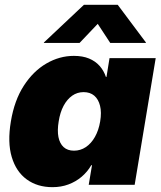

<svg xmlns="http://www.w3.org/2000/svg" viewBox="-20 -772 672 802"><path d="M199.2 9.8Q136.2 9.8 91.8 -22.5Q47.4 -54.7 29.1 -116Q10.7 -177.2 25.4 -264.6Q40 -353 79.6 -414.1Q119.1 -475.1 173.8 -506.8Q228.5 -538.6 288.6 -538.6Q325.2 -538.6 351.8 -527.6Q378.4 -516.6 396 -496.8Q413.6 -477.1 422.4 -450.7H424.8L437.5 -529.3H630.4L542.5 0H350.6L364.3 -82H361.3Q345.2 -54.2 321 -33.7Q296.9 -13.2 266.1 -1.7Q235.4 9.8 199.2 9.8ZM289.1 -142.6Q315.9 -142.6 338.4 -157.5Q360.8 -172.4 376.5 -200Q392.1 -227.5 398.4 -264.6Q404.8 -302.7 397.9 -330.1Q391.1 -357.4 373.8 -372.3Q356.4 -387.2 329.1 -387.2Q302.7 -387.2 281.5 -372.3Q260.3 -357.4 245.6 -330.1Q231 -302.7 225.1 -264.6Q218.8 -227.1 224.1 -199.7Q229.5 -172.4 245.8 -157.5Q262.2 -142.6 289.1 -142.6ZM312.5 -592.8H163.1L163.6 -594.7L330.6 -752H471.7L589.4 -594.7V-592.8H440.4L388.2 -672.4Z"/></svg>

Font: Inter 24pt Black
Style: Italic
Weight: 900
Italic angle: -9.3988°
Designer: Rasmus Andersson
Foundry: rsms
Version: Version 4.001;git-66647c0bb